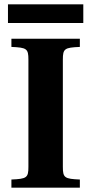

<svg xmlns="http://www.w3.org/2000/svg" viewBox="-20 -872 424 892"><path d="M17 -765H367V-852H17ZM33 0H351V-38C280 -41 272 -46 272 -97V-595C272 -646 280 -651 351 -654V-692H33V-654C104 -651 112 -646 112 -595V-97C112 -46 104 -41 33 -38Z"/></svg>

Font: Heuristica
Style: Bold
Weight: 700
Version: Version 1.0.1